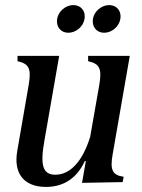

<svg xmlns="http://www.w3.org/2000/svg" viewBox="-20 -720 560 756"><path d="M161 16C232 16 284 -20 314 -86H318L303 0L463 -3L467 -24C423 -30 412 -50 424 -115L491 -500H327V-479C372 -469 382 -450 371 -386L335 -181C305 -84 256 -32 198 -32C149 -32 137 -68 155 -167L213 -500H49V-479C94 -469 104 -450 93 -386L48 -126C32 -35 76 16 161 16ZM205 -646C200 -615 219 -591 249 -591C279 -591 308 -615 313 -646C318 -676 299 -700 269 -700C239 -700 210 -676 205 -646ZM346 -646C341 -615 360 -591 390 -591C420 -591 449 -615 454 -646C459 -676 440 -700 410 -700C380 -700 351 -676 346 -646Z"/></svg>

Font: RL Madena Oblique
Style: Regular
Weight: 400
Italic angle: -10°
Designer: I Kadek Wantara Putra
Foundry: Roughlines ID
Version: Version 1.000;Glyphs 3.1.2 (3151)